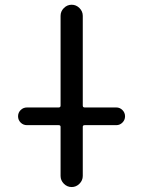

<svg xmlns="http://www.w3.org/2000/svg" viewBox="-20 -794 585 794"><path d="M91.8 -276.4Q76.2 -276.4 65.4 -287.1Q54.7 -297.9 54.7 -313Q54.7 -328.1 65.4 -338.9Q76.2 -349.6 91.8 -349.6H222.7Q230.5 -349.6 230.5 -357.4V-728.5Q230.5 -747.1 244.1 -760.7Q257.8 -774.4 276.4 -774.4Q294.9 -774.4 308.6 -760.7Q322.3 -747.1 322.3 -728.5V-357.4Q322.3 -349.6 330.1 -349.6H460.9Q475.6 -349.6 486.3 -338.9Q497.1 -328.1 497.1 -313Q497.1 -297.9 486.3 -287.1Q475.6 -276.4 460.9 -276.4H330.1Q322.3 -276.4 322.3 -269.5V-66.4Q322.3 -47.9 308.6 -34.2Q294.9 -20.5 276.4 -20.5Q257.8 -20.5 244.1 -34.2Q230.5 -47.9 230.5 -66.4V-269.5Q230.5 -276.4 222.7 -276.4Z"/></svg>

Font: Gen Jyuu Gothic Regular
Style: Regular
Weight: 400
Designer: [Source Han Sans]
Ryoko NISHIZUKA  (kana & ideographs); Paul D. Hunt (Latin, Greek & Cyrillic); Wenlong ZHANG  (bopomofo
Version: Version 1.002.20150607